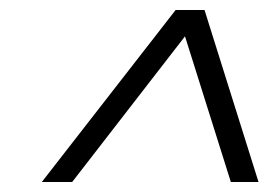

<svg xmlns="http://www.w3.org/2000/svg" viewBox="-20 -710 555 385"><path d="M63.8 -345 332.2 -690H390.1L498.4 -345H442.9L344.4 -658H367.1L124.7 -345Z"/></svg>

Font: Platypi Light
Style: Italic
Weight: 300
Italic angle: -13°
Designer: David Sargent
Foundry: Bolt Cutter Type
Version: Version 1.200